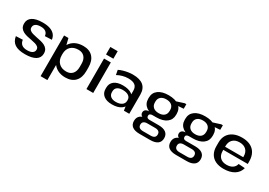

<svg xmlns="http://www.w3.org/2000/svg" viewBox="19 -1748 4125 2942"><g transform="rotate(30 2081.5 -277.0)"><path d="M304 9Q185 9 123 -32.5Q61 -74 47 -162L167 -167Q174 -113 207.5 -86.5Q241 -60 303 -60Q362 -60 394 -81Q426 -102 426 -140Q426 -170 406 -187Q386 -204 353.5 -213.5Q321 -223 282 -230Q243 -237 203.5 -246Q164 -255 131.5 -272Q99 -289 79 -318Q59 -347 59 -394Q59 -469 121 -509Q183 -549 303 -549Q379 -549 431.5 -531Q484 -513 515 -478Q546 -443 553 -389L432 -384Q428 -431 396.5 -455.5Q365 -480 307 -480Q249 -480 217.5 -458.5Q186 -437 186 -397Q186 -367 206 -349.5Q226 -332 258.5 -322.5Q291 -313 330 -305.5Q369 -298 408.5 -289Q448 -280 480.5 -263.5Q513 -247 533 -218.5Q553 -190 553 -144Q553 -69 489.5 -30Q426 9 304 9Z M1016 9Q936 9 876.5 -23.5Q817 -56 784 -115Q751 -174 751 -255V-290Q751 -370 784.5 -428Q818 -486 878 -517.5Q938 -549 1020 -549Q1130 -549 1190 -484.5Q1250 -420 1250 -303V-237Q1250 -119 1189 -55Q1128 9 1016 9ZM682 -540H759L802 -366V180H682ZM985 -77Q1054 -77 1092.5 -120.5Q1131 -164 1131 -241V-297Q1131 -375 1092 -418Q1053 -461 985 -461Q900 -461 851 -413.5Q802 -366 802 -282V-261Q802 -176 851 -126.5Q900 -77 985 -77Z M1509 -540V0H1389V-540ZM1514 -742V-609H1384V-742Z M2024 -185V-338Q2024 -402 1985 -432.5Q1946 -463 1865 -463Q1816 -463 1766 -449.5Q1716 -436 1673 -412L1657 -495Q1688 -511 1728.5 -523Q1769 -535 1812.5 -542Q1856 -549 1895 -549Q2022 -549 2084.5 -496Q2147 -443 2147 -338V0H2052ZM1842 9Q1748 9 1694.5 -33Q1641 -75 1641 -150V-169Q1641 -245 1695 -287Q1749 -329 1846 -329Q1949 -329 2007.5 -288Q2066 -247 2066 -173V-153Q2066 -77 2006.5 -34Q1947 9 1842 9ZM1875 -54Q1943 -54 1981.5 -82Q2020 -110 2020 -158V-171Q2020 -216 1983 -241.5Q1946 -267 1880 -267Q1819 -267 1785 -242Q1751 -217 1751 -167V-155Q1751 -107 1784 -80.5Q1817 -54 1875 -54Z M2530 -160Q2415 -160 2349 -209Q2283 -258 2283 -345V-364Q2283 -452 2349 -500.5Q2415 -549 2530 -549Q2647 -549 2712 -500.5Q2777 -452 2777 -364V-345Q2777 -258 2712 -209Q2647 -160 2530 -160ZM2437 188Q2351 188 2307 155Q2263 122 2263 57Q2263 -7 2306 -40.5Q2349 -74 2436 -74H2624Q2709 -74 2753.5 -40.5Q2798 -7 2798 57Q2798 122 2753.5 155Q2709 188 2624 188ZM2598 126Q2684 126 2684 57Q2684 -11 2598 -11H2464Q2376 -11 2376 57Q2376 126 2464 126ZM2396 -49Q2355 -49 2331.5 -67.5Q2308 -86 2308 -117Q2308 -149 2331 -167Q2354 -185 2397 -185H2530V-160H2465Q2439 -160 2424 -149Q2409 -138 2410 -117Q2410 -95 2423.5 -84.5Q2437 -74 2464 -74H2530V-49ZM2530 -233Q2593 -233 2627 -263Q2661 -293 2661 -347V-363Q2661 -416 2627 -446Q2593 -476 2530 -476Q2469 -476 2434.5 -446Q2400 -416 2400 -363V-347Q2400 -294 2434.5 -263.5Q2469 -233 2530 -233ZM2642 -514 2802 -565H2831V-484L2642 -471Z M3176 -160Q3061 -160 2995 -209Q2929 -258 2929 -345V-364Q2929 -452 2995 -500.5Q3061 -549 3176 -549Q3293 -549 3358 -500.5Q3423 -452 3423 -364V-345Q3423 -258 3358 -209Q3293 -160 3176 -160ZM3083 188Q2997 188 2953 155Q2909 122 2909 57Q2909 -7 2952 -40.5Q2995 -74 3082 -74H3270Q3355 -74 3399.5 -40.5Q3444 -7 3444 57Q3444 122 3399.5 155Q3355 188 3270 188ZM3244 126Q3330 126 3330 57Q3330 -11 3244 -11H3110Q3022 -11 3022 57Q3022 126 3110 126ZM3042 -49Q3001 -49 2977.5 -67.5Q2954 -86 2954 -117Q2954 -149 2977 -167Q3000 -185 3043 -185H3176V-160H3111Q3085 -160 3070 -149Q3055 -138 3056 -117Q3056 -95 3069.5 -84.5Q3083 -74 3110 -74H3176V-49ZM3176 -233Q3239 -233 3273 -263Q3307 -293 3307 -347V-363Q3307 -416 3273 -446Q3239 -476 3176 -476Q3115 -476 3080.5 -446Q3046 -416 3046 -363V-347Q3046 -294 3080.5 -263.5Q3115 -233 3176 -233ZM3288 -514 3448 -565H3477V-484L3288 -471Z M3817 9Q3733 9 3673.5 -20Q3614 -49 3582.5 -104Q3551 -159 3551 -236V-304Q3551 -380 3584.5 -435Q3618 -490 3680.5 -519.5Q3743 -549 3829 -549Q3961 -549 4032.5 -480Q4104 -411 4104 -283V-242H3648V-297H4010L3992 -276V-311Q3992 -384 3949.5 -425.5Q3907 -467 3833 -467Q3757 -467 3714 -425Q3671 -383 3671 -309V-223Q3671 -148 3712 -108Q3753 -68 3826 -68Q3891 -68 3931.5 -95.5Q3972 -123 3983 -172L4097 -164Q4075 -80 4002 -35.5Q3929 9 3817 9Z"/></g></svg>

Font: Pathway Extreme 72pt SemiBold
Style: Regular
Weight: 600
Designer: Eduardo Rodriguez Tunni
Foundry: Eduardo Rodriguez Tunni
Version: Version 1.001;gftools[0.9.26]